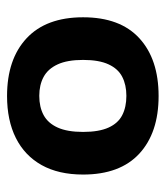

<svg xmlns="http://www.w3.org/2000/svg" viewBox="20 -808 492 572"><g transform="rotate(90 266.0 -522.0)"><path d="M266 -297Q156.5 -297 94 -355.2Q31.5 -413.5 31.5 -523.5Q31.5 -634 94 -691.2Q156.5 -748.5 266 -748.5Q375.5 -748.5 437.8 -691Q500 -633.5 500 -523.5Q500 -450.5 471.8 -400Q443.5 -349.5 391 -323.2Q338.5 -297 266 -297ZM265.5 -393Q299 -393 323 -406Q347 -419 360 -447.8Q373 -476.5 373 -523.5Q373 -571 360 -599.5Q347 -628 323 -640.2Q299 -652.5 265.5 -652.5Q233 -652.5 209 -640.2Q185 -628 171.8 -599.5Q158.5 -571 158.5 -523.5Q158.5 -476.5 171.8 -447.8Q185 -419 209 -406Q233 -393 265.5 -393Z"/></g></svg>

Font: Encode Sans SemiExpanded SemiBold
Style: Regular
Weight: 600
Width: 6
Designer: Multiple Designers
Foundry: Impallari Type
Version: Version 3.002